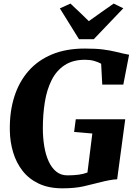

<svg xmlns="http://www.w3.org/2000/svg" viewBox="-20 -1016 739 1044"><path d="M319 8Q245 8 191 -17.5Q137 -43 102.8 -87Q68.5 -131 51.5 -187.5Q34.5 -244 33.5 -305.5Q31.5 -405.5 57 -487.5Q82.5 -569.5 134 -628.8Q185.5 -688 262.2 -720Q339 -752 441 -752Q501.5 -752 540 -747Q578.5 -742 604.5 -735.5Q630.5 -729 651.5 -724.5Q659 -723 666.5 -721.5Q674 -720 682 -718.5L650.5 -556H536L530 -669.5Q513 -679 491.2 -685Q469.5 -691 442.5 -691Q376 -691 331.2 -661.5Q286.5 -632 260.5 -580Q234.5 -528 223.8 -461Q213 -394 213 -318.5Q213 -266.5 220.8 -220Q228.5 -173.5 244.8 -138.2Q261 -103 286 -82.8Q311 -62.5 346.5 -62.5Q379.5 -62.5 406.8 -66Q434 -69.5 455.5 -78L482 -290L383 -298.5L392 -367.5H661L617 -41Q601.5 -41 574.5 -36Q547.5 -31 525.5 -25Q483.5 -14 435.2 -3Q387 8 319 8ZM409.5 -803 305.5 -970.5 363 -996.5Q388.5 -973 413.5 -949Q438.5 -925 463 -901Q497 -925.5 530.5 -949.2Q564 -973 598 -996.5L650.5 -971L490 -803Z"/></svg>

Font: Merriweather 24pt Black
Style: Italic
Weight: 900
Italic angle: -7.8°
Designer: Eben Sorkin
Foundry: Eben Sorkin
Version: Version 2.101